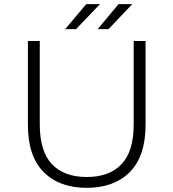

<svg xmlns="http://www.w3.org/2000/svg" viewBox="-20 -897 832 922"><path d="M396 5Q265 5 189.5 -71Q114 -147 114 -297V-700H171V-300Q171 -170 229.5 -108.5Q288 -47 397 -47Q505 -47 563.5 -108.5Q622 -170 622 -300V-700H679V-297Q679 -147 603.5 -71Q528 5 396 5ZM449 -757 549 -877H615L501 -757ZM293 -757 394 -877H460L345 -757Z"/></svg>

Font: Montserrat-Alt1 Light
Style: Regular
Weight: 300
Designer: Differentunic
Foundry: Differentunic
Version: Version 7.222